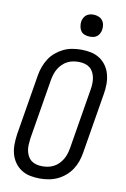

<svg xmlns="http://www.w3.org/2000/svg" viewBox="-102 -1007 705 1075"><g transform="rotate(10 250.0 -470.0)"><path d="M203 8Q174 8 147 2.5Q120 -3 97.5 -17.5Q75 -32 59.5 -54Q44 -76 37 -102.5Q30 -129 30.5 -157.5Q31 -186 35 -214L92 -559Q96 -584 105 -608.5Q114 -633 128 -655Q142 -677 163 -694.5Q184 -712 207 -723Q230 -734 255.5 -738.5Q281 -743 306 -743Q335 -743 362 -737.5Q389 -732 411.5 -717.5Q434 -703 449.5 -681Q465 -659 472 -632.5Q479 -606 479 -577.5Q479 -549 474 -521L417 -176Q413 -151 404.5 -126.5Q396 -102 381.5 -80Q367 -58 346.5 -40.5Q326 -23 302.5 -12Q279 -1 253.5 3.5Q228 8 203 8ZM204 -62Q220 -62 236.5 -65Q253 -68 268.5 -76Q284 -84 296.5 -96.5Q309 -109 318 -124Q327 -139 332 -155Q337 -171 340 -187L397 -532Q400 -549 400.5 -566.5Q401 -584 398 -600Q395 -616 387.5 -630.5Q380 -645 368 -654.5Q356 -664 339.5 -668.5Q323 -673 305 -673Q289 -673 272.5 -670Q256 -667 240.5 -659Q225 -651 212.5 -638.5Q200 -626 191 -611Q182 -596 177 -580Q172 -564 169 -548L112 -203Q110 -186 109 -168.5Q108 -151 111 -135Q114 -119 121.5 -104.5Q129 -90 141 -80.5Q153 -71 169.5 -66.5Q186 -62 204 -62ZM340 -823Q326 -823 312 -828Q298 -833 290 -844Q282 -855 279.5 -870Q277 -885 279 -900Q281 -910 286.5 -920Q292 -930 300.5 -936.5Q309 -943 319.5 -945.5Q330 -948 341 -948Q355 -948 369 -942.5Q383 -937 391.5 -926Q400 -915 402.5 -900Q405 -885 402 -870Q400 -860 394.5 -850Q389 -840 380.5 -833.5Q372 -827 361.5 -825Q351 -823 340 -823Z"/></g></svg>

Font: Iosevka Oblique
Style: Regular
Weight: 400
Italic angle: -9°
Monospace: yes
Designer: Belleve Invis
Foundry: Belleve Invis
Version: Version 32.5.0; ttfautohint (v1.8.4)